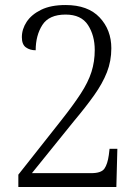

<svg xmlns="http://www.w3.org/2000/svg" viewBox="-20 -744 553 764"><path d="M53 0V-49L222 -263Q271 -325 301 -371Q331 -417 344 -458Q357 -499 357 -545Q357 -603 330 -644.5Q303 -686 241 -686Q175 -686 148.5 -644.5Q122 -603 122 -544Q99 -544 83 -555.5Q67 -567 67 -596Q67 -628 86 -657Q105 -686 143.5 -705Q182 -724 241 -724Q330 -724 376.5 -674.5Q423 -625 423 -552Q423 -501 405.5 -456.5Q388 -412 355 -365.5Q322 -319 275 -263L107 -55H343Q383 -55 395.5 -73Q408 -91 413 -127L416 -152H447L443 0Z"/></svg>

Font: Noto Serif Ethiopic SemiCondensed Light
Style: Regular
Weight: 300
Width: 4
Designer: Monotype Design Team
Foundry: Monotype Imaging Inc.
Version: Version 2.102; ttfautohint (v1.8.4.7-5d5b)